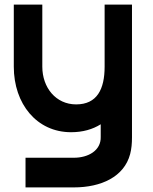

<svg xmlns="http://www.w3.org/2000/svg" viewBox="-20 -560 664 835"><path d="M40 -270C40 -108 140 15 289 15C340 15 383 2.5 418 -19.5V35C420 95 363 126 302 126H91V255H301C420 255 520 209 546 110C552 87 554 64 554 37V-540H435V-270C435 -172 402 -106 311 -106C223 -106 164 -179 164 -270V-540H40Z"/></svg>

Font: Eudonet ExtraBold
Style: Regular
Weight: 800
Designer: Mikhail Sharanda
Foundry: Mikhail Sharanda
Version: Version 4.503;Glyphs 3.1.2 (3151)